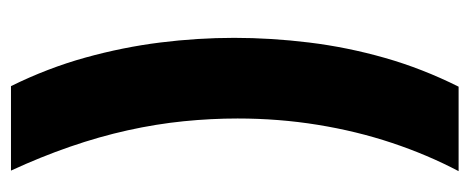

<svg xmlns="http://www.w3.org/2000/svg" viewBox="-273 -476 856 350"><g transform="rotate(-90 155.0 -301.0)"><path d="M19 -709H173Q206 -642 225 -573.5Q244 -505 252.5 -437Q261 -369 261 -302Q261 -235 252.5 -165.5Q244 -96 224.5 -27.5Q205 41 172 107H18Q48 50 69.5 -14.5Q91 -79 102.5 -150Q114 -221 114 -296Q114 -344 109 -394Q104 -444 92.5 -496Q81 -548 62.5 -601.5Q44 -655 19 -709Z"/></g></svg>

Font: Bricolage Grotesque SemiCondensed
Style: Bold
Weight: 700
Width: 4
Designer: Mathieu Triay
Foundry: Atelier Triay
Version: Version 1.001;gftools[0.9.33.dev8+g029e19f]